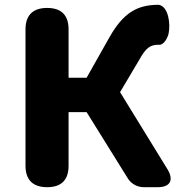

<svg xmlns="http://www.w3.org/2000/svg" viewBox="-20 -778 758 798"><path d="M86 -372V-89C86 -30 117 0 176 0C235 0 265 -30 265 -89V-312H340L511 -37C525 -14 551 0 577 0H627H636C687 0 703 -29 677 -73L479 -395L558 -528C586 -579 604 -592 639 -592C639 -592 640 -592 640 -592C660 -589 677 -620 681 -640C689 -680 680 -751 640 -758C639 -758 639 -758 638 -758C551 -758 493 -725 436 -625L340 -455H265V-656C265 -715 235 -745 176 -745C117 -745 86 -715 86 -656Z"/></svg>

Font: GenSenRounded2 TW H
Style: Regular
Weight: 900
Version: Version 2.100;PS 2.1;hotconv 16.6.51;makeotf.lib2.5.65220 DE